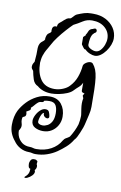

<svg xmlns="http://www.w3.org/2000/svg" viewBox="-131 -719 872 1387"><g transform="rotate(10 304.5 -25.5)"><path d="M199 419Q187 419 176 416Q165 413 153 413Q116 413 86 396Q56 379 38 352Q19 330 7.5 302Q-4 274 -4 240Q-4 208 2 181Q8 154 18 134Q36 99 66.5 66.5Q97 34 139 12.5Q181 -9 232 -9Q288 -9 317.5 28Q347 65 347 120Q347 154 331 183Q315 212 287.5 229Q260 246 225 246Q191 246 164.5 231.5Q138 217 138 184Q138 166 149.5 143Q161 120 179 103.5Q197 87 216 87Q237 87 243.5 102Q250 117 252 132Q254 141 249.5 145.5Q245 150 238 150Q230 150 221 143.5Q212 137 210 126Q209 123 209.5 120.5Q210 118 211 115Q201 117 194 130Q187 143 183 158.5Q179 174 179 184Q179 194 189.5 200Q200 206 215 206Q232 206 250.5 196.5Q269 187 281.5 164.5Q294 142 294 104Q294 67 281.5 45.5Q269 24 235 24Q213 24 197 28Q193 41 179 41Q164 41 152.5 51Q141 61 131 73.5Q121 86 110 95Q115 108 103.5 115.5Q92 123 82 128Q83 132 84.5 136Q86 140 86 145Q86 160 77 165Q68 170 63 172Q60 182 60 192Q60 205 63.5 215.5Q67 226 67 237Q67 249 58 264L53 272Q53 308 72 335Q80 346 93 357Q117 375 153 375Q165 375 176 378.5Q187 382 199 382Q261 382 307.5 356.5Q354 331 378 288Q386 274 399.5 267Q413 260 424 251Q455 202 470 153Q473 138 475 123Q477 108 477 95Q477 90 477 85.5Q477 81 476 77Q473 57 470 37.5Q467 18 467 -1Q467 -10 468 -19.5Q469 -29 471 -38Q469 -46 466.5 -49.5Q464 -53 464 -57Q464 -60 474 -73Q466 -75 458.5 -78.5Q451 -82 451 -92V-149Q441 -127 425.5 -114Q410 -101 391 -81Q377 -66 350 -55Q323 -44 293 -38Q263 -32 238 -32Q204 -32 177.5 -41.5Q151 -51 133 -67Q105 -79 95 -110.5Q85 -142 80 -170Q74 -177 69.5 -183.5Q65 -190 65 -199Q65 -213 70 -221.5Q75 -230 79 -237Q79 -252 81 -265.5Q83 -279 83 -292V-298Q83 -321 83.5 -338.5Q84 -356 91 -370Q98 -384 118 -398Q118 -398 121 -401L125 -408L126 -410Q126 -412 125.5 -413.5Q125 -415 125 -416Q125 -419 127 -427Q132 -450 144.5 -456.5Q157 -463 161 -473Q160 -476 160 -479Q160 -482 160 -485Q160 -499 167.5 -508Q175 -517 194 -515V-518Q194 -535 208.5 -546Q223 -557 234 -568Q241 -575 252 -582.5Q263 -590 277 -590Q282 -590 289 -598Q296 -606 304.5 -614.5Q313 -623 320 -626Q346 -637 369.5 -644.5Q393 -652 421 -652H438Q490 -652 529 -631.5Q568 -611 590.5 -577Q613 -543 613 -501Q613 -479 603.5 -454Q594 -429 577.5 -406.5Q561 -384 540.5 -369.5Q520 -355 499 -355Q483 -355 461.5 -364Q440 -373 426 -388H424Q416 -388 410 -397Q407 -402 400 -410.5Q393 -419 393 -423V-474L412 -492H408Q417 -505 422.5 -520Q428 -535 444 -541Q446 -542 448 -542.5Q450 -543 452 -543Q454 -544 456 -545Q458 -546 460 -547Q466 -549 468 -549Q475 -549 478.5 -544Q482 -539 482 -534Q482 -523 473 -519Q471 -517 467 -515Q466 -512 460 -508Q449 -495 444.5 -473Q440 -451 440 -425Q441 -410 461.5 -399Q482 -388 499 -388Q519 -388 534.5 -405Q550 -422 559 -446Q568 -470 568 -492Q568 -539 532.5 -571Q497 -603 438 -603Q400 -603 370 -583.5Q340 -564 308 -548Q290 -531 262.5 -500.5Q235 -470 210.5 -437.5Q186 -405 174 -381Q166 -365 156 -349Q146 -333 138 -316Q132 -303 127.5 -289Q123 -275 121 -258Q120 -254 120 -247Q119 -244 119 -241Q119 -238 119 -235Q119 -163 151.5 -115.5Q184 -68 253 -68Q284 -68 314.5 -80.5Q345 -93 361 -111Q392 -143 407 -184Q422 -225 426 -268Q428 -281 445 -292.5Q462 -304 478 -304Q489 -304 495 -297Q510 -279 519 -256.5Q528 -234 532.5 -200Q537 -166 538.5 -115Q540 -64 540 12Q540 42 532.5 71Q525 100 519 129Q515 149 508 169.5Q501 190 492 210Q485 226 477.5 241.5Q470 257 459 268Q440 300 412 325Q384 350 355 370Q323 392 283.5 405.5Q244 419 199 419ZM158 601Q151 601 151 597Q151 594 160 587Q170 579 176.5 565.5Q183 552 183 530Q172 528 169 517.5Q166 507 166 494Q166 484 173 470.5Q180 457 197 457Q205 457 210 458Q215 459 219 464Q224 464 224 471Q224 475 223 479.5Q222 484 222 489Q227 496 227 505Q227 522 215 534Q219 539 219 546Q219 560 205 574.5Q191 589 173 597Q164 601 158 601Z"/></g></svg>

Font: RU Serius
Style: Regular
Weight: 400
Designer: Robert E. Leuschke
Foundry: Robert E. Leuschke
Version: Version 1.011; ttfautohint (v1.8.3)